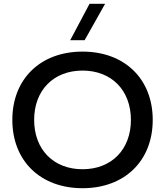

<svg xmlns="http://www.w3.org/2000/svg" viewBox="-20 -982 870 1012"><path d="M415 10C637 10 785 -134 785 -350C785 -566 637 -710 415 -710C193 -710 45 -566 45 -350C45 -134 193 10 415 10ZM415 -90C262 -90 160 -194 160 -350C160 -506 262 -610 415 -610C568 -610 670 -506 670 -350C670 -194 568 -90 415 -90ZM350 -770H426L534 -962H452Z"/></svg>

Font: Gully Medium
Style: Regular
Weight: 500
Designer: jaikishan Patel
Foundry: MagicType
Version: Version 1.000;Glyphs 3.2 (3242)